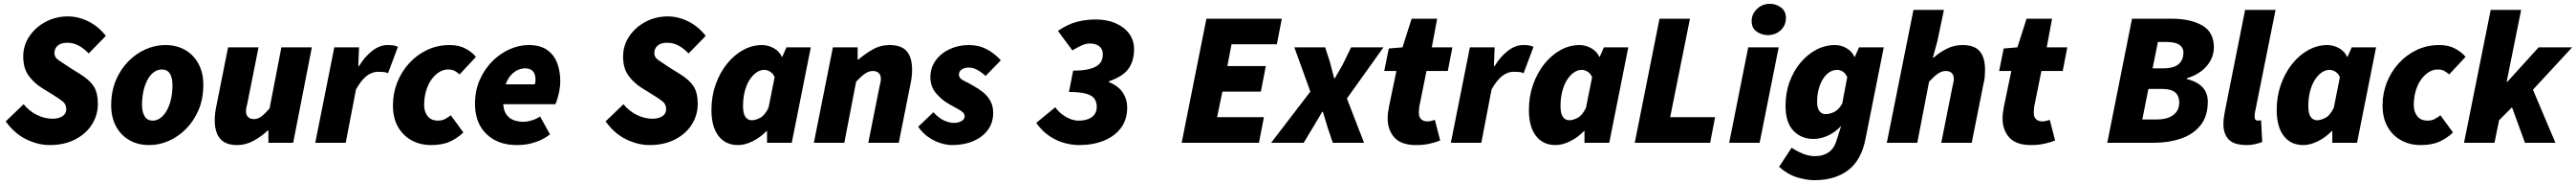

<svg xmlns="http://www.w3.org/2000/svg" viewBox="-20 -748 13531 964"><path d="M240 12Q182 12 120 -17Q58 -46 10 -112L104 -202Q131 -168 172 -147Q213 -126 256 -126Q277 -126 293.5 -132Q310 -138 319 -149Q328 -160 328 -176Q328 -202 309 -217Q290 -232 254 -254L202 -286Q156 -315 129 -353.5Q102 -392 102 -452Q102 -510 134 -557.5Q166 -605 219.5 -633.5Q273 -662 336 -662Q393 -662 446 -635Q499 -608 536 -560L446 -468Q421 -494 393.5 -509Q366 -524 334 -524Q311 -524 296 -517Q281 -510 273.5 -497.5Q266 -485 266 -470Q266 -448 286 -434Q306 -420 346 -394L404 -358Q452 -328 473 -294.5Q494 -261 494 -204Q494 -145 463 -96Q432 -47 375 -17.5Q318 12 240 12Z M764 12Q704 12 659 -14Q614 -40 589 -87Q564 -134 564 -196Q564 -269 588.5 -327Q613 -385 654 -426.5Q695 -468 745.5 -490Q796 -512 848 -512Q908 -512 953 -486Q998 -460 1023 -413Q1048 -366 1048 -304Q1048 -231 1023.5 -173Q999 -115 958 -73.5Q917 -32 866.5 -10Q816 12 764 12ZM782 -116Q804 -116 823 -130Q842 -144 856 -169Q870 -194 878 -228Q886 -262 886 -302Q886 -340 872.5 -362Q859 -384 830 -384Q808 -384 789 -370.5Q770 -357 756 -332Q742 -307 734 -273Q726 -239 726 -198Q726 -161 740 -138.5Q754 -116 782 -116Z M1226 12Q1165 12 1136.5 -21Q1108 -54 1108 -118Q1108 -135 1110 -153.5Q1112 -172 1116 -190L1178 -500H1338L1280 -210Q1277 -197 1274.5 -186Q1272 -175 1272 -166Q1272 -145 1283.5 -134.5Q1295 -124 1314 -124Q1334 -124 1353 -138Q1372 -152 1396 -180L1458 -500H1618L1520 0H1390V-64H1386Q1355 -34 1313 -11Q1271 12 1226 12Z M1636 0 1736 -500H1866L1862 -402H1866Q1895 -450 1934.5 -481Q1974 -512 2016 -512Q2037 -512 2050 -509.5Q2063 -507 2070 -502L2018 -364Q2008 -370 1993 -371Q1978 -372 1966 -372Q1935 -372 1907 -351Q1879 -330 1850 -280L1796 0Z M2244 12Q2188 12 2142.5 -12.5Q2097 -37 2070.5 -83.5Q2044 -130 2044 -196Q2044 -259 2066.5 -316Q2089 -373 2129.5 -417Q2170 -461 2224 -486.5Q2278 -512 2342 -512Q2392 -512 2427 -492.5Q2462 -473 2480 -450L2394 -358Q2381 -370 2367.5 -377Q2354 -384 2334 -384Q2308 -384 2285 -369Q2262 -354 2244.5 -328.5Q2227 -303 2217.5 -269.5Q2208 -236 2208 -198Q2208 -161 2227 -138.5Q2246 -116 2280 -116Q2303 -116 2319 -125Q2335 -134 2348 -144L2414 -54Q2383 -24 2343 -6Q2303 12 2244 12Z M2695 12Q2595 12 2535 -46Q2475 -104 2475 -204Q2475 -273 2500 -329.5Q2525 -386 2566 -427Q2607 -468 2657 -490Q2707 -512 2757 -512Q2818 -512 2854.5 -486Q2891 -460 2907 -417Q2923 -374 2923 -322Q2923 -297 2918 -272Q2913 -247 2907 -228Q2901 -209 2897 -202H2595L2607 -306H2789Q2791 -311 2792 -317Q2793 -323 2793 -330Q2793 -347 2788 -360.5Q2783 -374 2770.5 -382Q2758 -390 2737 -390Q2721 -390 2701.5 -382Q2682 -374 2664 -354.5Q2646 -335 2634.5 -301.5Q2623 -268 2623 -216Q2623 -175 2637.5 -152Q2652 -129 2676 -119.5Q2700 -110 2729 -110Q2750 -110 2775.5 -118Q2801 -126 2817 -138L2869 -44Q2838 -19 2793 -3.5Q2748 12 2695 12Z M3391 12Q3333 12 3271 -17Q3209 -46 3161 -112L3255 -202Q3282 -168 3323 -147Q3364 -126 3407 -126Q3428 -126 3444.5 -132Q3461 -138 3470 -149Q3479 -160 3479 -176Q3479 -202 3460 -217Q3441 -232 3405 -254L3353 -286Q3307 -315 3280 -353.5Q3253 -392 3253 -452Q3253 -510 3285 -557.5Q3317 -605 3370.5 -633.5Q3424 -662 3487 -662Q3544 -662 3597 -635Q3650 -608 3687 -560L3597 -468Q3572 -494 3544.5 -509Q3517 -524 3485 -524Q3462 -524 3447 -517Q3432 -510 3424.5 -497.5Q3417 -485 3417 -470Q3417 -448 3437 -434Q3457 -420 3497 -394L3555 -358Q3603 -328 3624 -294.5Q3645 -261 3645 -204Q3645 -145 3614 -96Q3583 -47 3526 -17.5Q3469 12 3391 12Z M3857 12Q3791 12 3754 -36Q3717 -84 3717 -172Q3717 -243 3739 -305Q3761 -367 3798.5 -413.5Q3836 -460 3883.5 -486Q3931 -512 3983 -512Q4015 -512 4044.5 -495.5Q4074 -479 4087 -450H4089L4111 -500H4239L4139 0H4009V-62H4007Q3974 -28 3933.5 -8Q3893 12 3857 12ZM3929 -118Q3949 -118 3973.5 -131Q3998 -144 4017 -184L4049 -344Q4040 -364 4024.5 -373Q4009 -382 3995 -382Q3973 -382 3953 -368Q3933 -354 3917 -329Q3901 -304 3892 -269Q3883 -234 3883 -192Q3883 -153 3895.5 -135.5Q3908 -118 3929 -118Z M4255 0 4355 -500H4485V-436H4489Q4524 -466 4564.5 -489Q4605 -512 4653 -512Q4715 -512 4743 -479.5Q4771 -447 4771 -382Q4771 -366 4769 -347Q4767 -328 4763 -310L4701 0H4541L4599 -290Q4602 -304 4604.5 -314.5Q4607 -325 4607 -334Q4607 -355 4596 -365.5Q4585 -376 4565 -376Q4544 -376 4524 -362.5Q4504 -349 4477 -320L4415 0Z M4981 12Q4953 12 4919.5 1.5Q4886 -9 4855.5 -30.5Q4825 -52 4803 -84L4883 -160Q4912 -128 4940.5 -116Q4969 -104 4991 -104Q5006 -104 5019 -108.5Q5032 -113 5039.5 -120.5Q5047 -128 5047 -138Q5047 -151 5037 -160Q5027 -169 5008 -179Q4989 -189 4963 -204Q4926 -225 4896.5 -260Q4867 -295 4867 -344Q4867 -392 4894 -430Q4921 -468 4967 -490Q5013 -512 5069 -512Q5122 -512 5164 -489.5Q5206 -467 5237 -432L5157 -350Q5138 -368 5115 -381Q5092 -394 5069 -394Q5045 -394 5031 -383.5Q5017 -373 5017 -358Q5017 -337 5043 -325Q5069 -313 5097 -296Q5121 -283 5144 -264.5Q5167 -246 5182 -219.5Q5197 -193 5197 -156Q5197 -106 5169.5 -68Q5142 -30 5093 -9Q5044 12 4981 12Z M5649 12Q5611 12 5570.5 1Q5530 -10 5492 -35.5Q5454 -61 5423 -104L5523 -186Q5540 -163 5561 -147.5Q5582 -132 5604 -124Q5626 -116 5645 -116Q5675 -116 5696.5 -124.5Q5718 -133 5729.5 -149Q5741 -165 5741 -188Q5741 -213 5729 -230.5Q5717 -248 5685.5 -257Q5654 -266 5595 -266L5617 -378Q5664 -378 5694 -384.5Q5724 -391 5741.5 -402.5Q5759 -414 5766 -429.5Q5773 -445 5773 -464Q5773 -490 5755 -505Q5737 -520 5705 -520Q5684 -520 5663.5 -511Q5643 -502 5613 -484L5537 -586Q5588 -621 5636 -633.5Q5684 -646 5735 -646Q5794 -646 5839.5 -626.5Q5885 -607 5911 -572Q5937 -537 5937 -490Q5937 -430 5908.5 -389Q5880 -348 5805 -322V-318Q5856 -297 5878.5 -262Q5901 -227 5901 -186Q5901 -121 5867.5 -77Q5834 -33 5777 -10.5Q5720 12 5649 12Z M6187 0 6317 -650H6713L6687 -516H6449L6427 -402H6629L6603 -268H6401L6373 -134H6619L6593 0Z M6657 0 6863 -268 6779 -500H6941L6966 -422Q6971 -401 6977 -380Q6983 -359 6988 -338H6992Q7003 -359 7016 -380Q7029 -401 7039 -422L7077 -500H7247L7055 -232L7145 0H6981L6955 -76Q6948 -97 6942 -119Q6936 -141 6929 -162H6925Q6913 -141 6900 -119.5Q6887 -98 6874 -76L6828 0Z M7419 12Q7340 12 7304.5 -27.5Q7269 -67 7269 -128Q7269 -145 7271.5 -161.5Q7274 -178 7277 -194L7315 -376H7251L7275 -494L7347 -500L7395 -650H7529L7501 -500H7609L7585 -376H7473L7435 -188Q7434 -179 7433.5 -171.5Q7433 -164 7433 -156Q7433 -134 7445.5 -123Q7458 -112 7477 -112Q7488 -112 7498 -114.5Q7508 -117 7517 -120L7545 -12Q7524 -3 7491 4.5Q7458 12 7419 12Z M7601 0 7701 -500H7831L7827 -402H7831Q7860 -450 7899.5 -481Q7939 -512 7981 -512Q8002 -512 8015 -509.5Q8028 -507 8035 -502L7983 -364Q7973 -370 7958 -371Q7943 -372 7931 -372Q7900 -372 7872 -351Q7844 -330 7815 -280L7761 0Z M8151 12Q8085 12 8048 -36Q8011 -84 8011 -172Q8011 -243 8033 -305Q8055 -367 8092.5 -413.5Q8130 -460 8177.5 -486Q8225 -512 8277 -512Q8309 -512 8338.5 -495.5Q8368 -479 8381 -450H8383L8405 -500H8533L8433 0H8303V-62H8301Q8268 -28 8227.5 -8Q8187 12 8151 12ZM8223 -118Q8243 -118 8267.5 -131Q8292 -144 8311 -184L8343 -344Q8334 -364 8318.5 -373Q8303 -382 8289 -382Q8267 -382 8247 -368Q8227 -354 8211 -329Q8195 -304 8186 -269Q8177 -234 8177 -192Q8177 -153 8189.5 -135.5Q8202 -118 8223 -118Z M8567 0 8697 -650H8857L8753 -134H8989L8963 0Z M9063 0 9163 -500H9323L9223 0ZM9265 -564Q9234 -564 9207.5 -582.5Q9181 -601 9181 -638Q9181 -674 9209 -701Q9237 -728 9277 -728Q9309 -728 9335 -709Q9361 -690 9361 -654Q9361 -615 9333.5 -589.5Q9306 -564 9265 -564Z M9511 196Q9469 196 9419.5 181Q9370 166 9325 126L9391 26Q9420 45 9451 57.5Q9482 70 9515 70Q9556 70 9584.5 50.5Q9613 31 9625 -6L9651 -88Q9620 -55 9582 -37.5Q9544 -20 9505 -20Q9442 -20 9400.5 -63Q9359 -106 9359 -194Q9359 -261 9380 -318.5Q9401 -376 9437.5 -419.5Q9474 -463 9520.5 -487.5Q9567 -512 9619 -512Q9651 -512 9679.5 -495.5Q9708 -479 9721 -450H9723L9745 -500H9875L9779 -20Q9757 92 9687.5 144Q9618 196 9511 196ZM9569 -150Q9590 -150 9614 -161Q9638 -172 9657 -206L9683 -344Q9674 -364 9659.5 -373Q9645 -382 9631 -382Q9609 -382 9590 -370Q9571 -358 9556.5 -335.5Q9542 -313 9533.5 -282.5Q9525 -252 9525 -214Q9525 -181 9537.5 -165.5Q9550 -150 9569 -150Z M9891 0 10031 -696H10191L10157 -534L10133 -446H10137Q10167 -473 10205.5 -492.5Q10244 -512 10289 -512Q10351 -512 10379 -479.5Q10407 -447 10407 -382Q10407 -366 10405.5 -347Q10404 -328 10399 -310L10337 0H10177L10235 -290Q10238 -304 10240.5 -314.5Q10243 -325 10243 -334Q10243 -355 10232 -365.5Q10221 -376 10201 -376Q10180 -376 10160 -362.5Q10140 -349 10113 -320L10051 0Z M10649 12Q10570 12 10534.5 -27.5Q10499 -67 10499 -128Q10499 -145 10501.5 -161.5Q10504 -178 10507 -194L10545 -376H10481L10505 -494L10577 -500L10625 -650H10759L10731 -500H10839L10815 -376H10703L10665 -188Q10664 -179 10663.5 -171.5Q10663 -164 10663 -156Q10663 -134 10675.5 -123Q10688 -112 10707 -112Q10718 -112 10728 -114.5Q10738 -117 10747 -120L10775 -12Q10754 -3 10721 4.5Q10688 12 10649 12Z M11049 0 11179 -650H11387Q11486 -650 11547.5 -615Q11609 -580 11609 -500Q11609 -465 11592.5 -433Q11576 -401 11544.5 -376.5Q11513 -352 11467 -338V-334Q11504 -325 11528.5 -308.5Q11553 -292 11565 -269Q11577 -246 11577 -216Q11577 -138 11538 -90.5Q11499 -43 11435 -21.5Q11371 0 11295 0ZM11287 -390H11341Q11400 -390 11424.5 -412.5Q11449 -435 11449 -472Q11449 -499 11427.5 -513.5Q11406 -528 11361 -528H11315ZM11233 -122H11307Q11347 -122 11373.5 -133Q11400 -144 11413.5 -163.5Q11427 -183 11427 -210Q11427 -246 11405.5 -264Q11384 -282 11339 -282H11265Z M11783 12Q11714 12 11686.5 -17.5Q11659 -47 11659 -98Q11659 -113 11661 -129Q11663 -145 11667 -166L11773 -696H11933L11825 -160Q11824 -151 11823.5 -146.5Q11823 -142 11823 -136Q11823 -116 11841 -116Q11844 -116 11847.5 -116.5Q11851 -117 11857 -118L11863 -4Q11847 2 11826.5 7Q11806 12 11783 12Z M12079 12Q12013 12 11976 -36Q11939 -84 11939 -172Q11939 -243 11961 -305Q11983 -367 12020.5 -413.5Q12058 -460 12105.5 -486Q12153 -512 12205 -512Q12237 -512 12266.5 -495.5Q12296 -479 12309 -450H12311L12333 -500H12461L12361 0H12231V-62H12229Q12196 -28 12155.5 -8Q12115 12 12079 12ZM12151 -118Q12171 -118 12195.5 -131Q12220 -144 12239 -184L12271 -344Q12262 -364 12246.5 -373Q12231 -382 12217 -382Q12195 -382 12175 -368Q12155 -354 12139 -329Q12123 -304 12114 -269Q12105 -234 12105 -192Q12105 -153 12117.5 -135.5Q12130 -118 12151 -118Z M12695 12Q12639 12 12593.5 -12.5Q12548 -37 12521.5 -83.5Q12495 -130 12495 -196Q12495 -259 12517.5 -316Q12540 -373 12580.5 -417Q12621 -461 12675 -486.5Q12729 -512 12793 -512Q12843 -512 12878 -492.5Q12913 -473 12931 -450L12845 -358Q12832 -370 12818.5 -377Q12805 -384 12785 -384Q12759 -384 12736 -369Q12713 -354 12695.5 -328.5Q12678 -303 12668.5 -269.5Q12659 -236 12659 -198Q12659 -161 12678 -138.5Q12697 -116 12731 -116Q12754 -116 12770 -125Q12786 -134 12799 -144L12865 -54Q12834 -24 12794 -6Q12754 12 12695 12Z M12923 0 13063 -696H13223L13147 -320H13151L13315 -500H13491L13285 -278L13403 0H13243L13175 -186L13107 -118L13083 0Z"/></svg>

Font: Source Sans 3 ExtraLight Black
Style: Italic
Weight: 900
Italic angle: -11°
Version: Version 3.052;hotconv 1.1.0;makeotfexe 2.6.0